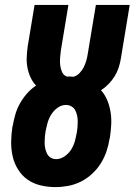

<svg xmlns="http://www.w3.org/2000/svg" viewBox="-20 -755 549 783"><path d="M206 8Q175 8 145.5 1Q116 -6 92.5 -22.5Q69 -39 53.5 -64Q38 -89 31.5 -118Q25 -147 25.5 -178Q26 -209 31 -240L32 -242Q36 -265 42.5 -288Q49 -311 61 -332.5Q73 -354 89.5 -373Q106 -392 127 -406Q113 -421 104.5 -439.5Q96 -458 92 -479Q88 -500 89 -522Q90 -544 93 -566L121 -735H259L228 -548Q226 -533 225 -518Q224 -503 225.5 -489Q227 -475 233 -461.5Q239 -448 252 -443Q253 -443 253.5 -443Q254 -443 254 -443Q260 -443 266.5 -443Q273 -443 279 -442Q293 -445 304 -456.5Q315 -468 321.5 -481Q328 -494 332 -508Q336 -522 338 -536L371 -735H509L473 -517Q470 -498 464 -479.5Q458 -461 447.5 -444Q437 -427 423 -412.5Q409 -398 392 -387Q408 -369 417.5 -346Q427 -323 431 -297.5Q435 -272 433.5 -245.5Q432 -219 428 -193L427 -190Q423 -164 414.5 -138.5Q406 -113 391.5 -89.5Q377 -66 356 -46.5Q335 -27 310 -14.5Q285 -2 258.5 3Q232 8 206 8ZM209 -106Q226 -106 242 -116.5Q258 -127 268.5 -142.5Q279 -158 284 -175Q289 -192 292 -209L293 -212Q295 -224 296 -236Q297 -248 297 -260Q297 -272 294.5 -283.5Q292 -295 287 -305Q282 -315 271.5 -321Q261 -327 249 -327Q231 -327 215.5 -316Q200 -305 190 -289.5Q180 -274 175 -257.5Q170 -241 167 -224L166 -221Q164 -209 163 -197Q162 -185 162 -173Q162 -161 164.5 -149.5Q167 -138 172 -128Q177 -118 187 -112Q197 -106 209 -106Z"/></svg>

Font: Iosevka Curly Heavy Oblique
Style: Regular
Weight: 900
Italic angle: -9°
Monospace: yes
Designer: Belleve Invis
Foundry: Belleve Invis
Version: Version 11.1.0; ttfautohint (v1.8.3)